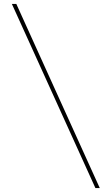

<svg xmlns="http://www.w3.org/2000/svg" viewBox="-20 -800 564 970"><path d="M62.5 -780H40L462 150H484Z"/></svg>

Font: Bodoni* 11pt
Style: Bold
Weight: 700
Version: Version 2.3